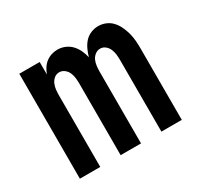

<svg xmlns="http://www.w3.org/2000/svg" viewBox="-117 -676 860 824"><g transform="rotate(-30 312.5 -264.0)"><path d="M60 0V-520H161V-458Q166 -472 174.5 -485.5Q183 -499 195 -508.5Q207 -518 222 -523Q237 -528 252 -528H253Q272 -528 290 -520.5Q308 -513 321 -499Q334 -485 342 -467.5Q350 -450 354 -432Q359 -450 367 -467.5Q375 -485 387.5 -499Q400 -513 418 -520.5Q436 -528 455 -528Q474 -528 492 -520.5Q510 -513 523 -498.5Q536 -484 544 -466.5Q552 -449 557 -430.5Q562 -412 563.5 -392.5Q565 -373 565 -354V0H464V-354Q464 -368 462.5 -382Q461 -396 455.5 -409Q450 -422 439 -431Q428 -440 414 -440Q400 -440 388.5 -431Q377 -422 371.5 -409Q366 -396 364.5 -382Q363 -368 363 -354V0H262V-354Q262 -368 260.5 -382Q259 -396 253.5 -409Q248 -422 236.5 -431Q225 -440 211 -440Q197 -440 186 -431Q175 -422 169.5 -409Q164 -396 162.5 -382Q161 -368 161 -354V0Z"/></g></svg>

Font: Iosevka Custom Semibold
Style: Regular
Weight: 600
Designer: Belleve Invis
Foundry: Belleve Invis
Version: Version 27.0.2; ttfautohint (v1.8.4)